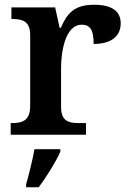

<svg xmlns="http://www.w3.org/2000/svg" viewBox="-20 -567 543 808"><path d="M25 0H342V-49H311C270 -49 237 -57 237 -116V-283C237 -341 252 -463 324 -463C362 -463 374 -437 374 -382C449 -382 488 -415 488 -469C488 -519 452 -547 376 -547C292 -547 262 -510 236 -450H231L212 -536H28V-487H31C75 -487 107 -478 107 -419V-121C107 -58 73 -49 28 -49H25ZM90 221H143C175 178 216 113 234 71V61H125C117 107 102 166 90 208Z"/></svg>

Font: Noto Serif Semi
Style: Regular
Weight: 600
Designer: Monotype Design Team
Foundry: Monotype Imaging Inc.
Version: Version 1.002